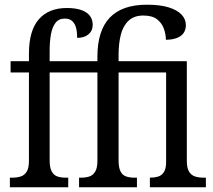

<svg xmlns="http://www.w3.org/2000/svg" viewBox="-20 -796 905 816"><path d="M22 0V-41H34Q52 -41 68 -46Q84 -51 93.5 -66.5Q103 -82 103 -113V-488H25V-536H103V-568Q103 -666 145 -714Q187 -762 264 -762Q302 -762 326.5 -753Q351 -744 362.5 -728Q374 -712 374 -691Q374 -665 356 -650Q338 -635 308 -635Q308 -659 303.5 -677Q299 -695 287.5 -706Q276 -717 255 -717Q230 -717 216 -699Q202 -681 196.5 -650Q191 -619 191 -578V-536H394V-555Q394 -666 446.5 -721Q499 -776 604 -776Q661 -776 697.5 -764.5Q734 -753 752 -733.5Q770 -714 770 -689Q770 -670 760.5 -656Q751 -642 731.5 -634.5Q712 -627 685 -627Q685 -650 676.5 -674Q668 -698 647.5 -714Q627 -730 589 -730Q550 -730 526.5 -708Q503 -686 493.5 -648.5Q484 -611 484 -563V-536H774V-113Q774 -82 783.5 -66.5Q793 -51 809 -46Q825 -41 843 -41H855V0H617V-41H619Q637 -41 652 -45.5Q667 -50 676.5 -64.5Q686 -79 686 -108V-488H484V-115Q484 -84 492 -68Q500 -52 515 -46.5Q530 -41 549 -41H562V0H316V-41H326Q345 -41 360 -46Q375 -51 384.5 -66.5Q394 -82 394 -113V-488H191V-115Q191 -83 200 -67Q209 -51 224 -46Q239 -41 258 -41H270V0Z"/></svg>

Font: Noto Serif Condensed
Style: Regular
Weight: 400
Width: 3
Designer: Monotype Design Team
Foundry: Monotype Imaging Inc.
Version: Version 2.015